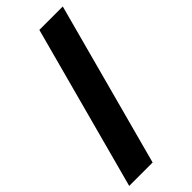

<svg xmlns="http://www.w3.org/2000/svg" viewBox="-276 -808 962 962"><g transform="rotate(-45 205.0 -326.5)"><path d="M404.8 -761.7 170.4 109.4H4.4L238.8 -761.7Z"/></g></svg>

Font: Inter 17pt Black
Style: Regular
Weight: 900
Version: Version 4.001;git-66647c0bb